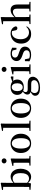

<svg xmlns="http://www.w3.org/2000/svg" viewBox="2042 -2894 1112 5235"><g transform="rotate(-90 2597.5 -277.0)"><path d="M40 0V-29L117 -36Q118 -65 118 -100Q118 -135 118.5 -170Q119 -205 119 -232V-746L36 -751V-778L218 -813L232 -804L229 -647V-453L231 -443V-80V-78L214 12ZM389 16Q340 16 294 -9Q248 -34 211 -88H200L216 -108Q249 -72 280.5 -56.5Q312 -41 347 -41Q386 -41 419.5 -61.5Q453 -82 473.5 -132Q494 -182 494 -269Q494 -383 453 -435.5Q412 -488 349 -488Q327 -488 304 -482Q281 -476 256 -458.5Q231 -441 199 -406L187 -435H204Q246 -491 296.5 -517Q347 -543 400 -543Q462 -543 510 -510Q558 -477 586 -415.5Q614 -354 614 -268Q614 -186 585.5 -122Q557 -58 506.5 -21Q456 16 389 16Z M699 0V-29L807 -40H856L963 -29V0ZM775 0Q776 -25 776.5 -66.5Q777 -108 777.5 -153Q778 -198 778 -232V-300Q778 -350 777.5 -388.5Q777 -427 775 -463L691 -469V-494L881 -541L893 -532L890 -385V-232Q890 -198 890.5 -153Q891 -108 892 -66.5Q893 -25 894 0ZM828 -655Q800 -655 779.5 -673.5Q759 -692 759 -721Q759 -750 779.5 -768.5Q800 -787 828 -787Q856 -787 876.5 -768.5Q897 -750 897 -721Q897 -692 876.5 -673.5Q856 -655 828 -655Z M1305 16Q1232 16 1172.5 -17Q1113 -50 1078 -113Q1043 -176 1043 -265Q1043 -354 1079.5 -416Q1116 -478 1176 -510.5Q1236 -543 1305 -543Q1375 -543 1435 -511Q1495 -479 1531.5 -417Q1568 -355 1568 -265Q1568 -175 1533 -112.5Q1498 -50 1438.5 -17Q1379 16 1305 16ZM1305 -17Q1372 -17 1409.5 -79.5Q1447 -142 1447 -263Q1447 -385 1409.5 -447.5Q1372 -510 1305 -510Q1239 -510 1201.5 -447.5Q1164 -385 1164 -263Q1164 -142 1201.5 -79.5Q1239 -17 1305 -17Z M1645 0V-29L1759 -40H1808L1925 -29V0ZM1727 0Q1728 -34 1728.5 -73.5Q1729 -113 1729.5 -154.5Q1730 -196 1730 -232V-746L1647 -751V-778L1831 -813L1846 -804L1842 -647V-232Q1842 -196 1842.5 -154.5Q1843 -113 1844 -73.5Q1845 -34 1846 0Z M2262 16Q2189 16 2129.5 -17Q2070 -50 2035 -113Q2000 -176 2000 -265Q2000 -354 2036.5 -416Q2073 -478 2133 -510.5Q2193 -543 2262 -543Q2332 -543 2392 -511Q2452 -479 2488.5 -417Q2525 -355 2525 -265Q2525 -175 2490 -112.5Q2455 -50 2395.5 -17Q2336 16 2262 16ZM2262 -17Q2329 -17 2366.5 -79.5Q2404 -142 2404 -263Q2404 -385 2366.5 -447.5Q2329 -510 2262 -510Q2196 -510 2158.5 -447.5Q2121 -385 2121 -263Q2121 -142 2158.5 -79.5Q2196 -17 2262 -17Z M2821 259Q2740 259 2692 241.5Q2644 224 2623.5 194.5Q2603 165 2603 128Q2603 84 2637 50Q2671 16 2738 -9L2742 -1Q2710 27 2694 50.5Q2678 74 2678 109Q2678 164 2716 192Q2754 220 2823 220Q2926 220 2977.5 185.5Q3029 151 3029 96Q3029 66 3007 42Q2985 18 2927 18H2808Q2777 18 2756 17Q2735 16 2716 10V7Q2636 -16 2636 -87Q2636 -120 2656.5 -152Q2677 -184 2727 -219V-228L2748 -218Q2725 -192 2714.5 -173.5Q2704 -155 2704 -132Q2704 -107 2722 -92Q2740 -77 2780 -77H2927Q2996 -77 3039 -60Q3082 -43 3102 -11Q3122 21 3122 64Q3122 113 3087.5 158Q3053 203 2985.5 231Q2918 259 2821 259ZM2837 -183Q2769 -183 2722.5 -206Q2676 -229 2651.5 -269Q2627 -309 2627 -362Q2627 -442 2681.5 -492.5Q2736 -543 2837 -543Q2891 -543 2931.5 -528.5Q2972 -514 2997 -488L3000 -485Q3046 -439 3046 -362Q3046 -309 3021.5 -269Q2997 -229 2950.5 -206Q2904 -183 2837 -183ZM2836 -213Q2887 -213 2915.5 -254Q2944 -295 2944 -362Q2944 -432 2915 -472Q2886 -512 2838 -512Q2788 -512 2759 -471.5Q2730 -431 2730 -362Q2730 -294 2758 -253.5Q2786 -213 2836 -213ZM2965 -476V-492H2971L3112 -541L3129 -530V-467Z M3194 0V-29L3302 -40H3351L3458 -29V0ZM3270 0Q3271 -25 3271.5 -66.5Q3272 -108 3272.5 -153Q3273 -198 3273 -232V-300Q3273 -350 3272.5 -388.5Q3272 -427 3270 -463L3186 -469V-494L3376 -541L3388 -532L3385 -385V-232Q3385 -198 3385.5 -153Q3386 -108 3387 -66.5Q3388 -25 3389 0ZM3323 -655Q3295 -655 3274.5 -673.5Q3254 -692 3254 -721Q3254 -750 3274.5 -768.5Q3295 -787 3323 -787Q3351 -787 3371.5 -768.5Q3392 -750 3392 -721Q3392 -692 3371.5 -673.5Q3351 -655 3323 -655Z M3723 16Q3671 16 3628.5 4.5Q3586 -7 3544 -28L3547 -153H3598L3626 -20L3583 -24V-60Q3613 -40 3643.5 -29.5Q3674 -19 3716 -19Q3779 -19 3811.5 -43.5Q3844 -68 3844 -110Q3844 -145 3822.5 -168Q3801 -191 3740 -210L3686 -229Q3623 -250 3586.5 -286.5Q3550 -323 3550 -382Q3550 -451 3602.5 -497Q3655 -543 3753 -543Q3800 -543 3837.5 -532Q3875 -521 3915 -498L3910 -384H3864L3832 -511L3869 -500V-469Q3839 -490 3813 -499Q3787 -508 3754 -508Q3701 -508 3672.5 -484.5Q3644 -461 3644 -422Q3644 -389 3666.5 -366.5Q3689 -344 3745 -326L3799 -308Q3876 -283 3909.5 -244.5Q3943 -206 3943 -150Q3943 -102 3917.5 -64.5Q3892 -27 3843 -5.5Q3794 16 3723 16Z M4286 16Q4212 16 4153 -16Q4094 -48 4060 -109Q4026 -170 4026 -256Q4026 -349 4064.5 -413Q4103 -477 4166.5 -510Q4230 -543 4304 -543Q4353 -543 4393.5 -525Q4434 -507 4461 -475Q4488 -443 4497 -401Q4486 -359 4445 -359Q4421 -359 4404 -374.5Q4387 -390 4384 -427L4363 -518L4423 -476Q4394 -494 4368.5 -502Q4343 -510 4315 -510Q4267 -510 4228 -481Q4189 -452 4167 -399Q4145 -346 4145 -271Q4145 -162 4196.5 -102Q4248 -42 4331 -42Q4376 -42 4413.5 -60.5Q4451 -79 4481 -115L4498 -102Q4463 -44 4413 -14Q4363 16 4286 16Z M4558 0V-29L4665 -40H4715L4819 -29V0ZM4634 0Q4635 -25 4635.5 -66.5Q4636 -108 4636.5 -153Q4637 -198 4637 -232V-746L4554 -751V-778L4736 -813L4750 -804L4747 -647V-430L4749 -417V-232Q4749 -198 4749.5 -153Q4750 -108 4751 -66.5Q4752 -25 4753 0ZM4902 0V-29L5007 -40H5057L5164 -29V0ZM4976 0Q4977 -25 4977.5 -66Q4978 -107 4978.5 -152Q4979 -197 4979 -232V-359Q4979 -427 4956 -454Q4933 -481 4894 -481Q4860 -481 4816.5 -458.5Q4773 -436 4723 -379L4699 -418H4732Q4784 -484 4834.5 -513.5Q4885 -543 4943 -543Q5012 -543 5052 -498.5Q5092 -454 5092 -351V-232Q5092 -197 5092.5 -152Q5093 -107 5093.5 -66Q5094 -25 5095 0Z"/></g></svg>

Font: Noto Serif SC ExtraLight SemiBold
Style: Regular
Weight: 600
Version: Version 2.002-H1;hotconv 1.1.0;makeotfexe 2.6.0